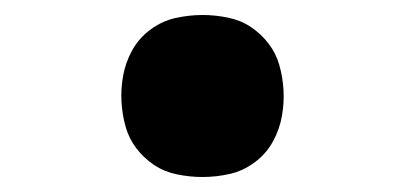

<svg xmlns="http://www.w3.org/2000/svg" viewBox="-20 -468 540 256"><path d="M250 -232Q233 -232 216 -235.5Q199 -239 185.5 -248Q172 -257 162 -270Q152 -283 147.5 -299Q143 -315 142 -332Q141 -349 144 -366Q147 -384 156 -400.5Q165 -417 180.5 -428.5Q196 -440 214 -444Q232 -448 250 -448Q267 -448 284 -444.5Q301 -441 314.5 -432Q328 -423 338 -410Q348 -397 352.5 -381Q357 -365 358 -348Q359 -331 356 -314Q353 -296 344 -279.5Q335 -263 319.5 -251.5Q304 -240 286 -236Q268 -232 250 -232Z"/></svg>

Font: Iosevka Curly Heavy Oblique
Style: Regular
Weight: 900
Italic angle: -9°
Monospace: yes
Designer: Belleve Invis
Foundry: Belleve Invis
Version: Version 11.1.0; ttfautohint (v1.8.3)